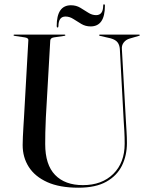

<svg xmlns="http://www.w3.org/2000/svg" viewBox="-20 -861 694 894"><path d="M556 -297.5 538 -633Q536.5 -652 527.2 -664Q518 -676 495.5 -682.5L445.5 -694Q441.5 -695.5 441.5 -697Q441.5 -700 445.5 -700H627Q631 -700 631 -697Q631 -695 625 -693.5L584 -681.5Q566.5 -676.5 556.2 -663.2Q546 -650 547.5 -633L566 -302.5Q567.5 -275.5 569.2 -249Q571 -222.5 571 -195Q571 -137.5 548 -90.2Q525 -43 475.2 -15Q425.5 13 345.5 13Q257.5 13 200 -13Q142.5 -39 114 -83.8Q85.5 -128.5 85.5 -185.5Q85.5 -200 86.5 -223.2Q87.5 -246.5 89 -270.2Q90.5 -294 91.5 -310L112 -674Q113 -684.5 94.5 -687L48 -694Q43 -695 43 -697Q43 -700 47 -700H280Q284.5 -700 284.5 -697Q284.5 -695 279.5 -694L231.5 -687Q214.5 -684.5 214 -672L193.5 -313.5Q191.5 -275.5 191 -243.8Q190.5 -212 190.5 -190Q190.5 -94 236.5 -46.5Q282.5 1 366 1Q454.5 1 507.5 -51.2Q560.5 -103.5 560.5 -192Q560.5 -223 559 -249.5Q557.5 -276 556 -297.5ZM402 -738Q378 -738 358.8 -749.5Q339.5 -761 321.8 -772.5Q304 -784 285 -784Q252.5 -784 252 -739.5Q252 -733 248 -733Q244 -733 244 -739.5Q244 -836.5 310.5 -836.5Q334.5 -836.5 353.8 -825Q373 -813.5 390.8 -802Q408.5 -790.5 427.5 -790.5Q460 -790.5 460.5 -834.5Q460.5 -841 464 -841Q468.5 -841 468.5 -834.5Q468.5 -738 402 -738Z"/></svg>

Font: Fraunces 144pt S000
Style: Regular
Weight: 400
Version: Version 1.000; ttfautohint (v1.8.3)